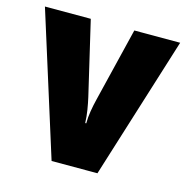

<svg xmlns="http://www.w3.org/2000/svg" viewBox="-87 -636 701 720"><g transform="rotate(15 263.5 -276.5)"><path d="M175 0 1 -553H179L246 -267Q251 -245 255 -220.5Q259 -196 260 -170H264Q264 -193 268 -217.5Q272 -242 278 -266L348 -553H526L353 0Z"/></g></svg>

Font: Noto Sans Gurmukhi UI Condensed Black
Style: Regular
Weight: 900
Width: 3
Designer: Jelle Bosma - Monotype Design Team
Foundry: Monotype Imaging Inc.
Version: Version 2.004; ttfautohint (v1.8.4.7-5d5b)